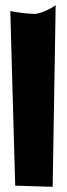

<svg xmlns="http://www.w3.org/2000/svg" viewBox="-20 -716 259 746"><path d="M39.1 5.4 20 -672.9Q64.9 -664.1 109.9 -662.1Q125 -661.1 146.7 -669.7Q168.5 -678.2 182.6 -687L196.3 -695.8L184.6 9.8Z"/></svg>

Font: Some Time Later
Style: Regular
Weight: 400
Version: Version 003.300